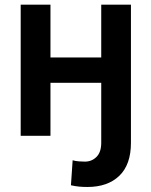

<svg xmlns="http://www.w3.org/2000/svg" viewBox="-20 -565 629 799"><path d="M66.1 -545.5H190V0H66.1ZM275.2 206 282.3 101.9Q294 105.5 308.2 106.5Q322.4 107.6 333.1 107.6Q361.9 107.6 381.6 87.9Q401.3 68.2 401.3 29.1V0H524.9V29.1Q524.9 120 476.6 166.5Q428.3 213.1 343.8 213.1Q325.3 213.1 309.5 211.6Q293.7 210.2 275.2 206ZM150.2 -326H440.7V-220.5H150.2ZM401.3 -545.5H524.9V0H401.3Z"/></svg>

Font: DeltaSans SemiBold
Style: Regular
Weight: 600
Designer: Rasmus Andersson
Foundry: rsms
Version: Version 3.012